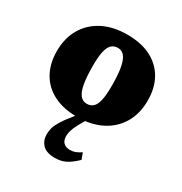

<svg xmlns="http://www.w3.org/2000/svg" viewBox="-171 -605 931 984"><g transform="rotate(30 294.0 -113.0)"><path d="M295.5 -68Q317.5 -68 332.2 -81Q347 -94 354.2 -125.2Q361.5 -156.5 361.5 -211Q361.5 -274.5 354.5 -315.5Q347.5 -356.5 332.2 -376.5Q317 -396.5 292 -396.5Q270.5 -396.5 255.8 -383.5Q241 -370.5 233.5 -339.5Q226 -308.5 226 -253.5Q226 -190.5 233 -149.2Q240 -108 255.5 -88Q271 -68 295.5 -68ZM287 15Q205 15 147.2 -14.5Q89.5 -44 59 -98.2Q28.5 -152.5 28.5 -226Q28.5 -303 62 -360Q95.5 -417 156.5 -448.2Q217.5 -479.5 300.5 -479.5Q383 -479.5 440.5 -450Q498 -420.5 528.5 -366.5Q559 -312.5 559 -238.5Q559 -162 525.8 -105Q492.5 -48 431.5 -16.5Q370.5 15 287 15ZM326.5 24Q309.5 53 301.2 71.8Q293 90.5 290.2 103.2Q287.5 116 287.5 128.5Q287.5 153.5 301.5 166.8Q315.5 180 340 180Q356 180 370.5 174.5Q385 169 403 157L417 194Q382.5 227.5 354.8 240.8Q327 254 293 254Q242.5 254 219.5 230Q196.5 206 196.5 169Q196.5 150 201.8 131Q207 112 222.8 86.2Q238.5 60.5 270 22L315.5 -31.5H361.5Z"/></g></svg>

Font: Newsreader ExtraBold
Style: Regular
Weight: 800
Designer: Hugues Gentile
Foundry: Production Type
Version: Version 1.003